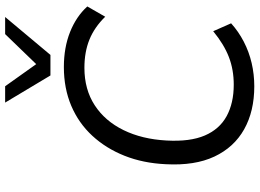

<svg xmlns="http://www.w3.org/2000/svg" viewBox="-148 -828 986 729"><g transform="rotate(-90 344.5 -464.0)"><path d="M381 9Q286 9 217.5 -29.5Q149 -68 114 -142.5Q79 -217 85 -327Q89 -413 117 -483.5Q145 -554 193 -606Q241 -658 307 -686Q373 -714 454 -714Q528 -714 587 -690.5Q646 -667 684 -625L645 -557Q605 -598 558 -617Q511 -636 451 -636Q369 -636 309 -597Q249 -558 214.5 -487.5Q180 -417 175 -324Q170 -235 194 -179Q218 -123 267.5 -96Q317 -69 387 -69Q444 -69 492 -87.5Q540 -106 590 -147L620 -79Q589 -51 550.5 -31Q512 -11 469 -1Q426 9 381 9ZM422 -765 319 -937H381L465 -819L579 -937H644L500 -765Z"/></g></svg>

Font: Nunito Sans 10pt
Style: Italic
Weight: 400
Italic angle: -9°
Designer: Vernon Adams
Foundry: Vernon Adams
Version: Version 3.101;gftools[0.9.27]